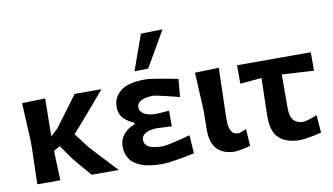

<svg xmlns="http://www.w3.org/2000/svg" viewBox="-79 -968 2011 1158"><g transform="rotate(-10 927.0 -389.0)"><path d="M65.5 0Q67 -54.5 68.2 -104.8Q69.5 -155 71.5 -217V-267Q68 -336.5 65.2 -389.8Q62.5 -443 60 -498L202 -502Q201 -442.5 200.2 -380.2Q199.5 -318 199 -270L242.5 -310.5Q289.5 -373.5 322.2 -417.5Q355 -461.5 382 -498H546Q530.5 -480 507.5 -452.8Q484.5 -425.5 458.5 -395.2Q432.5 -365 408 -336.8Q383.5 -308.5 365 -287.5Q346.5 -266.5 339 -259L407 -169Q443.5 -129 482.2 -87.8Q521 -46.5 564.5 0H398.5Q385.5 -15 369 -34Q352.5 -53 337 -71.5Q321.5 -90 310.5 -103Q299.5 -116 297.5 -119L239 -203L199.5 -181.5Q201.5 -134.5 203 -90.8Q204.5 -47 206.5 0Z M833 10.5Q747 10.5 698.8 -9.2Q650.5 -29 631 -61.5Q611.5 -94 611.5 -133Q611.5 -168.5 626.8 -193.2Q642 -218 664 -233Q686 -248 706.5 -254.5V-265Q674 -276 645.8 -303Q617.5 -330 617.5 -378.5Q617.5 -434.5 664 -472.2Q710.5 -510 816.5 -510Q833 -510 868.2 -504.8Q903.5 -499.5 943.8 -492Q984 -484.5 1014.5 -478.5L1004.5 -369Q969.5 -378 935.8 -386.2Q902 -394.5 876.8 -399.8Q851.5 -405 843.5 -405Q746 -402 746 -351Q746 -325.5 772 -309.8Q798 -294 846 -294Q866.5 -295 886.5 -296.5Q906.5 -298 925 -299.5V-203.5Q904 -204.5 884 -205.5Q864 -206.5 835.5 -208Q792.5 -208 766 -193.5Q739.5 -179 739.5 -151Q739.5 -125.5 763.8 -110.5Q788 -95.5 849.5 -94Q860 -94 889.5 -100Q919 -106 955 -114.8Q991 -123.5 1020.5 -132.5L1028 -21Q1008 -15.5 979.8 -10Q951.5 -4.5 922 0.2Q892.5 5 868.5 7.8Q844.5 10.5 833 10.5ZM761 -569.5Q780.5 -623.5 799.8 -677.8Q819 -732 838.5 -786.5L971 -789.5Q953.5 -758.5 931.5 -720.5Q909.5 -682.5 887 -643.5Q864.5 -604.5 845 -571Z M1274.5 12.5Q1206.5 12.5 1167.8 -25.2Q1129 -63 1129 -147.5Q1129 -185 1129.8 -211.2Q1130.5 -237.5 1130.5 -267Q1127 -336.5 1124.2 -389.8Q1121.5 -443 1119 -498L1265.5 -502Q1264 -450.5 1262.5 -396.8Q1261 -343 1259.8 -296.2Q1258.5 -249.5 1257.5 -220V-178Q1257.5 -137.5 1270.8 -115Q1284 -92.5 1315.5 -92.5Q1321 -92.5 1334.2 -97.8Q1347.5 -103 1363 -109.5L1369.5 -5.5Q1344 2 1313.8 7.2Q1283.5 12.5 1274.5 12.5Z M1675 12.5Q1591 12.5 1547 -27.2Q1503 -67 1503 -155Q1503 -213 1505 -272.2Q1507 -331.5 1508.5 -396.5L1376.5 -385V-498H1828V-385Q1779 -388 1729.5 -390.8Q1680 -393.5 1632.5 -396.5Q1632.5 -345 1632.2 -293.5Q1632 -242 1632 -190.5Q1632 -138 1653 -115.2Q1674 -92.5 1712 -92.5Q1720.5 -92.5 1745.8 -100Q1771 -107.5 1796.5 -118L1805 -10.5Q1782.5 -4 1755.8 1.2Q1729 6.5 1706.5 9.5Q1684 12.5 1675 12.5Z"/></g></svg>

Font: Commissioner Loud SemiBold
Style: Regular
Weight: 600
Designer: Kostas Bartsokas
Foundry: Kostas Bartsokas
Version: Version 1.000; ttfautohint (v1.8.3)